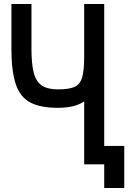

<svg xmlns="http://www.w3.org/2000/svg" viewBox="-20 -820 640 958"><path d="M500 118V0H468V-92H600V118ZM400 0V-314Q377 -298 344 -290Q311 -282 269 -282Q181 -282 130.5 -309Q80 -336 58.5 -400.5Q37 -465 37 -576V-800H137V-576Q137 -499 149 -455Q161 -411 190 -392.5Q219 -374 269 -374Q323 -374 351 -386Q379 -398 389.5 -432.5Q400 -467 400 -533V-800H500V0Z"/></svg>

Font: Victor Mono Thin
Style: Regular
Weight: 100
Monospace: yes
Designer: Rune Bjørnerås
Version: Version 1.561;gftools[0.9.30]